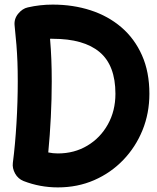

<svg xmlns="http://www.w3.org/2000/svg" viewBox="-20 -752 684 839"><path d="M101.6 -719.7Q154.8 -731.9 210.4 -731.9Q299.3 -731.9 376 -707Q452.6 -682.1 510.3 -632.8Q567.9 -583.5 600.3 -510.7Q632.8 -438 632.8 -342.3Q632.8 -257.3 602.8 -183.3Q572.8 -109.4 518.6 -53Q464.4 3.4 391.6 35.2Q318.8 66.9 232.9 66.9Q154.8 66.9 83 39.1Q58.6 29.3 45.9 6.1Q33.2 -17.1 36.1 -40Q46.4 -119.6 52 -213.6Q57.6 -307.6 57.6 -396Q57.6 -443.8 56.2 -481.2Q54.7 -518.6 51.8 -555.9Q48.8 -593.3 43.9 -639.6Q40.5 -668.9 59.3 -691.9Q78.1 -714.8 101.6 -719.7ZM198.7 -582.5Q202.6 -537.1 204.3 -493.4Q206.1 -449.7 206.1 -396Q206.1 -319.8 202.1 -240.5Q198.2 -161.1 190.9 -85.9Q211.4 -81.5 232.9 -81.5Q304.7 -81.5 361.6 -115.5Q418.5 -149.4 451.4 -208.5Q484.4 -267.6 484.4 -342.3Q484.4 -466.3 415.3 -524.4Q346.2 -582.5 210.4 -582.5Q207.5 -582.5 204.6 -582.8Q201.7 -583 198.7 -582.5Z"/></svg>

Font: Mikhak-DS1-FD ExtraBold
Style: Regular
Weight: 800
Designer: Amin Abedi
Version: Version 3.2